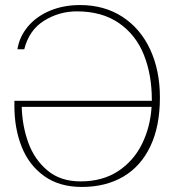

<svg xmlns="http://www.w3.org/2000/svg" viewBox="-20 -730 690 760"><path d="M613 -344Q613 -230 575 -150.5Q537 -71 467.5 -30.5Q398 10 304 10Q215 10 155 -33Q95 -76 66 -148.5Q37 -221 37 -311V-331H581V-335Q581 -434 549.5 -513Q518 -592 451 -638.5Q384 -685 284 -685Q214 -685 154.5 -648Q95 -611 76 -535H49Q57 -585 90.5 -625Q124 -665 177.5 -687.5Q231 -710 297 -710Q393 -710 464.5 -663.5Q536 -617 574.5 -534Q613 -451 613 -344ZM580 -307H66Q68 -232 92 -165.5Q116 -99 167.5 -55.5Q219 -12 299 -12Q386 -12 447.5 -52.5Q509 -93 542 -160Q575 -227 580 -307Z"/></svg>

Font: Taviraj Thin
Style: Regular
Weight: 250
Designer: Katatrad Team
Foundry: CadsonDemak
Version: Version 1.001